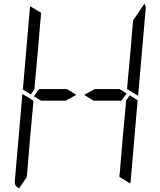

<svg xmlns="http://www.w3.org/2000/svg" viewBox="-20 -1006 856 1024"><path d="M485 -531H617L655 -508L628 -469H479L429 -500ZM672 -498 714 -471 677 -41Q677 -34 674 -28L617 -62V-70L618 -82L619 -83L623 -134L634 -265L651 -450L652 -469ZM144 -502 102 -529 139 -959Q139 -966 142 -972L199 -938L198 -928V-918L193 -866L182 -735L165 -548L164 -531ZM82 -2Q56 -12 59 -41L99 -500V-505L133 -485L150 -474L158 -469L157 -452L140 -265L129 -134L125 -83L124 -82V-72L123 -62ZM331 -469H199L161 -492L188 -531H337L387 -500ZM757 -959 717 -500V-495L683 -515L666 -526L658 -531L659 -550L676 -735L687 -866L690 -897L750 -986Q759 -974 757 -959Z"/></svg>

Font: DSEG14 Modern
Style: Light Italic
Weight: 300
Italic angle: -5°
Designer: Keshikan(Twitter:@keshinomi_88pro)
Version: Version 0.46